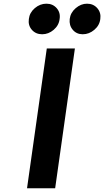

<svg xmlns="http://www.w3.org/2000/svg" viewBox="-20 -1010 559 1030"><path d="M134.8 -908.2Q138.7 -942.4 166.7 -966.3Q194.8 -990.2 229 -990.2Q263.2 -990.2 284.2 -966.1Q305.2 -941.9 299.8 -908.2Q295.9 -874 268.1 -850.1Q240.2 -826.2 206.1 -826.2Q171.9 -826.2 150.9 -850.1Q129.9 -874 134.8 -908.2ZM423.8 -826.2Q390.6 -826.2 370.4 -850.1Q350.1 -874 354 -908Q357.9 -941.9 386 -966.1Q414.1 -990.2 446.8 -990.2Q481 -990.2 502 -966.1Q522.9 -941.9 518.1 -908.2Q514.2 -874 486.1 -850.1Q458 -826.2 423.8 -826.2ZM231 -750H381.8L275.9 0H125Z"/></svg>

Font: Oakes Grotesk
Style: Bold Italic
Weight: 700
Designer: Samuel Oakes
Foundry: Samuel Oakes
Version: Version 1.0 | wf-rip DC20170320